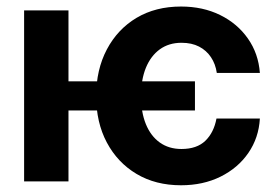

<svg xmlns="http://www.w3.org/2000/svg" viewBox="-20 -547 831 579"><path d="M567.9 -301.8V-213.9H141.1V-301.8ZM186.5 -515.6V0H52.7V-515.6ZM525.9 11.7Q449.2 11.7 391.8 -22.5Q334.5 -56.6 302.2 -117.2Q270 -177.7 270 -257.3Q270 -336.9 302.2 -397.9Q334.5 -459 391.8 -493.2Q449.2 -527.3 525.9 -527.3Q591.8 -527.3 643.8 -501.7Q695.8 -476.1 727.5 -430.9Q759.3 -385.7 763.7 -327.1H633.8Q629.9 -354 616.2 -374.5Q602.5 -395 580.3 -406.5Q558.1 -418 527.3 -418Q489.3 -418 461.9 -398.2Q434.6 -378.4 419.9 -342.5Q405.3 -306.6 405.3 -257.3Q405.3 -208.5 419.9 -172.6Q434.6 -136.7 461.9 -117.2Q489.3 -97.7 527.3 -97.7Q573.7 -97.7 599.4 -122.6Q625 -147.5 632.8 -189.5H763.7Q760.3 -131.3 729 -85.9Q697.8 -40.5 645.3 -14.4Q592.8 11.7 525.9 11.7Z"/></svg>

Font: Inter Cardless Display
Style: Bold
Weight: 700
Designer: Rasmus Andersson
Foundry: rsms
Version: Version 4.001;git-9221beed3